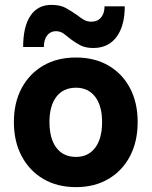

<svg xmlns="http://www.w3.org/2000/svg" viewBox="-20 -753 622 788"><path d="M191 -733Q228 -733 251.5 -719.5Q275 -706 295 -692Q309 -681 323 -672.5Q337 -664 355 -664Q380 -664 394.5 -681Q409 -698 409 -727H492Q492 -646 458 -601Q424 -556 363 -556Q331 -556 310 -567Q289 -578 272 -591Q256 -604 242 -614.5Q228 -625 209 -625Q187 -625 173.5 -607.5Q160 -590 160 -560H75Q75 -644 105 -688.5Q135 -733 191 -733ZM37 -252Q37 -332 69 -391.5Q101 -451 158 -484Q215 -517 292 -517Q368 -517 425 -484Q482 -451 513.5 -391.5Q545 -332 545 -252Q545 -172 513.5 -112Q482 -52 425 -18.5Q368 15 292 15Q215 15 158 -18.5Q101 -52 69 -112Q37 -172 37 -252ZM399 -252Q399 -319 370.5 -356Q342 -393 292 -393Q240 -393 211.5 -356Q183 -319 183 -252Q183 -184 211.5 -146.5Q240 -109 292 -109Q342 -109 370.5 -146.5Q399 -184 399 -252Z"/></svg>

Font: Overused Grotesk
Style: Bold
Weight: 700
Version: Version 0.003